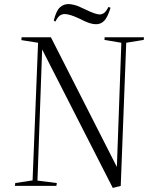

<svg xmlns="http://www.w3.org/2000/svg" viewBox="-20 -913 739 943"><path d="M554 -93 576 -703 493 -717 494 -730H687L686 -717L600 -703L573 0L534 10L187 -670L164 -26L259 -14L257 0H53L55 -14L140 -27L167 -703L85 -716L86 -730H230ZM452 -794Q436 -794 418 -800Q400 -806 371 -821Q346 -833 327.5 -838.5Q309 -844 299 -844Q285 -844 274.5 -837Q264 -830 252 -807L244 -812Q256 -860 274 -876.5Q292 -893 316 -893Q328 -893 346 -888.5Q364 -884 396 -868Q425 -854 442.5 -848Q460 -842 469 -842Q480 -842 490 -848.5Q500 -855 513 -879L523 -875Q508 -827 491.5 -810.5Q475 -794 452 -794Z"/></svg>

Font: Literata 72pt Light
Style: Italic
Weight: 300
Italic angle: -2°
Designer: Latin by Veronika Burian and Jose Scaglione. Greek by Irene Vlachou. Cyrillic by Vera Evstafieva
Foundry: TypeTogether
Version: Version 3.002